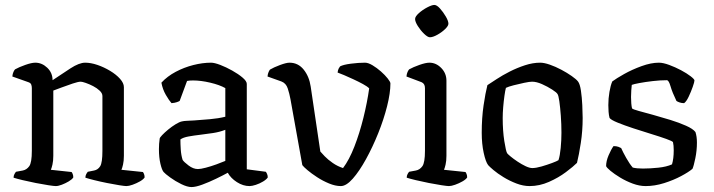

<svg xmlns="http://www.w3.org/2000/svg" viewBox="-20 -754 2892 778"><path d="M206 0Q199 0 176 -3.5Q153 -7 125 -12.5Q97 -18 72 -24Q47 -30 35 -34Q35 -42 38.5 -48.5Q42 -55 45 -58L72 -63Q88 -66 98.5 -80.5Q109 -95 109 -143V-397Q109 -405 106.5 -411.5Q104 -418 95 -421L30 -444Q31 -455 34.5 -462.5Q38 -470 41 -473Q57 -482 82.5 -491Q108 -500 123 -500Q150 -500 171.5 -479.5Q193 -459 193 -429Q230 -454 265.5 -477Q301 -500 325 -500Q348 -500 374.5 -491Q401 -482 426 -467Q451 -452 466.5 -434.5Q482 -417 482 -401V-123Q482 -102 478.5 -87Q475 -72 472 -66L559 -57Q561 -55 563.5 -49Q566 -43 566 -35Q561 -27 547 -19Q533 -11 517.5 -5.5Q502 0 492 0Q485 0 463 -3.5Q441 -7 413.5 -12.5Q386 -18 362 -24Q338 -30 326 -34Q326 -42 329.5 -48.5Q333 -55 336 -58L361 -63Q377 -66 386 -80.5Q395 -95 395 -143V-365Q395 -376 384 -386.5Q373 -397 357.5 -405Q342 -413 327.5 -418Q313 -423 307 -423Q297 -423 274.5 -415.5Q252 -408 229.5 -399.5Q207 -391 196 -387V-123Q196 -102 192.5 -87Q189 -72 186 -66L270 -57Q272 -55 274.5 -49Q277 -43 277 -35Q272 -27 258.5 -19Q245 -11 230.5 -5.5Q216 0 206 0Z M756 4Q739 4 714.5 -8Q690 -20 669.5 -35Q649 -50 643 -57Q636 -65 630 -90.5Q624 -116 624 -150Q624 -171 627 -192Q627 -196 637 -206.5Q647 -217 661.5 -229Q676 -241 691.5 -250.5Q707 -260 717 -262Q725 -264 738 -264.5Q751 -265 767 -266Q796 -268 830.5 -271Q865 -274 893 -281V-397Q870 -410 832 -419Q794 -428 762 -428Q755 -428 749 -427.5Q743 -427 738 -426L708 -345Q705 -343 696.5 -340Q688 -337 675 -336Q665 -347 652 -369.5Q639 -392 634 -419Q658 -445 692 -463Q726 -481 763.5 -490.5Q801 -500 835 -500Q849 -500 872.5 -491Q896 -482 921 -468Q946 -454 963 -439.5Q980 -425 980 -414V-68L1057 -58Q1059 -56 1062 -49.5Q1065 -43 1065 -35Q1060 -27 1046 -18.5Q1032 -10 1016.5 -5Q1001 0 991 0Q965 0 940 -16Q915 -32 903 -54Q883 -43 855 -29.5Q827 -16 800 -6Q773 4 756 4ZM782 -69Q793 -69 814 -74.5Q835 -80 857 -88Q879 -96 893 -102V-228Q870 -219 843.5 -215Q817 -211 792 -208Q766 -205 744 -201Q722 -197 711 -189Q711 -171 712.5 -148Q714 -125 720 -106Q725 -98 744 -83.5Q763 -69 782 -69Z M1361 0Q1339 0 1313.5 -10.5Q1288 -21 1265 -36Q1242 -51 1226 -64.5Q1210 -78 1205 -85L1157 -352Q1153 -374 1146 -395.5Q1139 -417 1120 -424L1064 -444Q1065 -455 1068.5 -462.5Q1072 -470 1074 -472Q1089 -481 1114.5 -490.5Q1140 -500 1153 -500Q1188 -500 1210.5 -472Q1233 -444 1239 -403L1278 -140Q1283 -134 1296 -120.5Q1309 -107 1328.5 -93.5Q1348 -80 1370 -73Q1395 -106 1416 -160Q1437 -214 1452.5 -276.5Q1468 -339 1476 -396Q1468 -404 1450.5 -413.5Q1433 -423 1412.5 -432.5Q1392 -442 1374.5 -449.5Q1357 -457 1348 -460Q1349 -470 1352.5 -476.5Q1356 -483 1358 -485Q1371 -492 1402 -496Q1433 -500 1459 -500Q1472 -500 1489.5 -489.5Q1507 -479 1523.5 -464.5Q1540 -450 1551 -436Q1562 -422 1562 -416Q1562 -377 1548.5 -323.5Q1535 -270 1512.5 -214Q1490 -158 1463 -109Q1436 -60 1409.5 -30Q1383 0 1361 0Z M1799 0Q1792 0 1769 -3.5Q1746 -7 1718 -12.5Q1690 -18 1665 -24Q1640 -30 1628 -34Q1628 -42 1631.5 -48.5Q1635 -55 1638 -58L1665 -63Q1681 -66 1691.5 -80.5Q1702 -95 1702 -143V-397Q1702 -415 1688 -421L1627 -444Q1628 -455 1631.5 -462.5Q1635 -470 1638 -473Q1654 -482 1679.5 -491Q1705 -500 1720 -500Q1747 -500 1768 -478.5Q1789 -457 1789 -427V-123Q1789 -102 1785.5 -87Q1782 -72 1779 -66L1866 -57Q1868 -55 1870.5 -49Q1873 -43 1873 -35Q1868 -27 1854 -19Q1840 -11 1824.5 -5.5Q1809 0 1799 0ZM1722 -603Q1713 -603 1698.5 -617Q1684 -631 1673 -648.5Q1662 -666 1662 -677Q1662 -687 1677 -700.5Q1692 -714 1711 -724Q1730 -734 1740 -734Q1750 -734 1763 -719.5Q1776 -705 1786.5 -687Q1797 -669 1797 -658Q1797 -649 1783.5 -636Q1770 -623 1752 -613Q1734 -603 1722 -603Z M2126 0Q2100 0 2072.5 -10.5Q2045 -21 2020.5 -36Q1996 -51 1979.5 -65Q1963 -79 1958 -85Q1948 -98 1940 -134.5Q1932 -171 1932 -216Q1932 -276 1939.5 -327Q1947 -378 1955 -409Q1969 -418 1992.5 -433.5Q2016 -449 2045.5 -464Q2075 -479 2107 -489.5Q2139 -500 2169 -500Q2185 -500 2208 -492Q2231 -484 2254.5 -471.5Q2278 -459 2296.5 -446Q2315 -433 2322 -424Q2330 -414 2334 -386.5Q2338 -359 2339.5 -328Q2341 -297 2341 -276Q2341 -224 2333.5 -175Q2326 -126 2318 -94Q2303 -79 2273 -56.5Q2243 -34 2204.5 -17Q2166 0 2126 0ZM2137 -73Q2152 -73 2174.5 -79.5Q2197 -86 2217 -93.5Q2237 -101 2243 -105Q2249 -123 2252 -154.5Q2255 -186 2255 -216Q2255 -251 2252.5 -285Q2250 -319 2246.5 -343.5Q2243 -368 2239 -373Q2236 -379 2217.5 -391Q2199 -403 2176.5 -413Q2154 -423 2136 -423Q2126 -423 2104.5 -418.5Q2083 -414 2061.5 -408.5Q2040 -403 2030 -398Q2027 -387 2024 -365.5Q2021 -344 2019 -320Q2017 -296 2017 -276Q2017 -224 2023.5 -182.5Q2030 -141 2035 -133Q2038 -129 2049.5 -119.5Q2061 -110 2077.5 -99Q2094 -88 2110 -80.5Q2126 -73 2137 -73Z M2596 0Q2571 0 2544 -10Q2517 -20 2493 -34.5Q2469 -49 2453.5 -62Q2438 -75 2436 -81Q2436 -101 2446 -124.5Q2456 -148 2466 -162Q2478 -162 2486 -159Q2494 -156 2497 -154Q2504 -138 2517.5 -114Q2531 -90 2544 -75Q2552 -73 2562.5 -72Q2573 -71 2585 -71Q2614 -71 2647.5 -74.5Q2681 -78 2703 -88Q2710 -111 2710 -145Q2710 -165 2707 -178Q2705 -182 2680 -191Q2655 -200 2619 -211Q2583 -222 2546.5 -234Q2510 -246 2483 -257Q2456 -268 2450 -276Q2447 -287 2446 -301Q2445 -315 2445 -328Q2445 -355 2449.5 -381.5Q2454 -408 2461 -424Q2477 -436 2509 -454Q2541 -472 2579.5 -486Q2618 -500 2650 -500Q2667 -500 2691.5 -491Q2716 -482 2739.5 -469.5Q2763 -457 2778.5 -445Q2794 -433 2794 -428Q2794 -422 2787 -402Q2780 -382 2770.5 -362Q2761 -342 2752 -336Q2742 -336 2733.5 -339Q2725 -342 2721 -345Q2704 -380 2697 -404.5Q2690 -429 2682 -429Q2656 -429 2625.5 -425.5Q2595 -422 2571 -417.5Q2547 -413 2540 -410Q2539 -401 2538 -388Q2537 -375 2537 -361Q2537 -348 2538 -335.5Q2539 -323 2541 -315Q2544 -311 2568 -304.5Q2592 -298 2626.5 -288.5Q2661 -279 2696.5 -268Q2732 -257 2760 -244.5Q2788 -232 2798 -219Q2804 -201 2804 -176Q2804 -144 2797.5 -112.5Q2791 -81 2786 -70Q2771 -57 2740 -40.5Q2709 -24 2671 -12Q2633 0 2596 0Z"/></svg>

Font: Texturina 72pt Medium
Style: Regular
Weight: 500
Designer: Guillermo Torres Carreño
Foundry: Omnibus-Type
Version: Version 1.002; ttfautohint (v1.8.3)